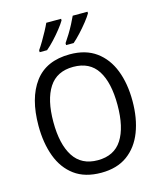

<svg xmlns="http://www.w3.org/2000/svg" viewBox="-136 -1042 968 1151"><g transform="rotate(-15 348.0 -467.0)"><path d="M640 -358Q640 -250 608 -167Q576 -84 511.5 -37Q447 10 349 10Q248 10 183.5 -37.5Q119 -85 88 -168.5Q57 -252 57 -359Q57 -530 129.5 -627.5Q202 -725 349 -725Q447 -725 511.5 -678Q576 -631 608 -548.5Q640 -466 640 -358ZM149 -358Q149 -220 198 -144Q247 -68 348 -68Q450 -68 498.5 -143.5Q547 -219 547 -358Q547 -497 499 -572Q451 -647 349 -647Q247 -647 198 -571.5Q149 -496 149 -358ZM518 -934Q507 -915 484.5 -886.5Q462 -858 436 -830Q410 -802 389 -784H342V-796Q356 -816 372.5 -843Q389 -870 403 -897Q417 -924 426 -944H518ZM354 -934Q343 -915 321 -887Q299 -859 273 -831Q247 -803 224 -784H178V-796Q192 -816 208 -843Q224 -870 238.5 -897Q253 -924 262 -944H354Z"/></g></svg>

Font: Noto Sans Sinhala UI SemiCondensed
Style: Regular
Weight: 400
Width: 4
Designer: Jelle Bosma - Monotype Design Team
Foundry: Monotype Imaging Inc.
Version: Version 2.006; ttfautohint (v1.8.4.7-5d5b)